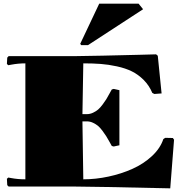

<svg xmlns="http://www.w3.org/2000/svg" viewBox="-20 -1030 1000 1060"><path d="M465.8 -780.8H428.2L422.9 -788.1L527.8 -1009.8H745.1L770 -979ZM120.1 -680.2Q81.1 -680.2 42 -672.9L25.9 -669.9L18.1 -676.8L20 -711.9L27.8 -720.2H400.9Q436.5 -720.2 546.6 -722.7Q656.7 -725.1 749 -727.5L841.8 -730L851.1 -722.2L872.1 -514.2L832 -511.2L820.8 -517.1Q803.7 -558.1 773.4 -588.4Q743.2 -618.7 708 -636Q672.9 -653.3 625.7 -663.6Q578.6 -673.8 536.1 -677Q493.7 -680.2 439.9 -680.2L435.1 -399.9H460Q477.1 -399.9 493.7 -407.7Q510.3 -415.5 521.7 -425.3Q533.2 -435.1 546.6 -453.1Q560.1 -471.2 566.7 -481.9Q573.2 -492.7 584 -512.5Q594.7 -532.2 597.2 -536.1L607.9 -539.1L639.2 -532.2V-228L607.9 -221.2L597.2 -224.1Q595.2 -228 584 -247.8Q572.8 -267.6 566.4 -278.1Q560.1 -288.6 546.6 -306.6Q533.2 -324.7 521.7 -334.5Q510.3 -344.2 493.7 -352.1Q477.1 -359.9 460 -359.9H435.1L439.9 -40Q508.8 -40 579.3 -55.2Q649.9 -70.3 711.4 -97.9Q772.9 -125.5 818.8 -168.2Q864.7 -210.9 881.8 -262.2L892.1 -269L934.1 -268.1L940.9 -258.8L919.9 9.8Q480 0 399.9 0H27.8L20 -7.8L18.1 -43L25.9 -49.8L42 -46.9Q78.1 -40 120.1 -40Z"/></svg>

Font: Yokawerad
Style: Regular
Weight: 500
Designer: gluk
Foundry: gluk
Version: Version 0.79